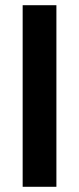

<svg xmlns="http://www.w3.org/2000/svg" viewBox="-20 -717 304 737"><path d="M67 -697H196.5V0H67Z"/></svg>

Font: HK Grotesk
Style: Bold
Weight: 700
Designer: Alfredo Marco Pradil
Foundry: Hanken Design Co.
Version: Version 3.001